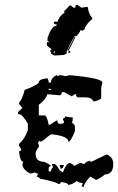

<svg xmlns="http://www.w3.org/2000/svg" viewBox="-20 -773 496 807"><path d="M332 13.7 322.8 9.3 327.1 0.5V-3.9Q314.5 -3.9 299.8 -13.2Q299.8 -3.9 267.6 4.9Q267.6 -3.9 235.4 -8.3Q235.4 0.5 226.1 0.5Q212.4 -9.8 147.9 -22Q147.9 -26.4 133.8 -30.8L138.7 -39.6V-43.9Q133.8 -43.9 124.5 -48.3Q116.7 -43.9 106.4 -43.9Q74.2 -60.5 74.2 -84L78.6 -92.8Q64 -92.8 60.1 -137.2Q69.3 -137.2 69.3 -146L60.1 -159.7V-168.5Q83.5 -187.5 97.2 -226.1V-252.9Q73.7 -293 60.1 -293H55.7V-301.8L74.2 -319.3L60.1 -336.9V-341.8Q74.2 -356 83.5 -395Q135.3 -414.1 143.1 -425.8Q143.1 -440.9 179.7 -443.8Q184.6 -436 184.6 -425.8H193.8Q193.8 -443.8 216.8 -457Q221.2 -457 221.2 -452.6L230.5 -457Q246.1 -457 253.4 -452.6Q255.9 -452.6 272 -457Q410.2 -444.8 410.2 -425.8L405.3 -403.8V-363.8Q405.3 -352.1 373 -346.2Q365.7 -363.8 340.8 -363.8H308.6Q299.8 -363.8 299.8 -377H294.9L281.2 -368.2L249 -385.7H239.7Q239.7 -372.6 230.5 -372.6Q226.1 -372.6 179.7 -377Q170.9 -353.5 143.1 -332.5V-288.1H166Q177.7 -288.1 184.6 -248.5H189L216.8 -266.1H221.2Q221.2 -252.9 230.5 -252.9H239.7Q249 -252.9 249 -261.7Q244.1 -270 244.1 -274.9Q253.4 -274.9 253.4 -283.7Q272 -279.3 285.6 -279.3V-266.1L281.2 -257.3Q287.6 -257.3 294.9 -243.7V-221.7Q277.3 -177.7 267.6 -177.2Q267.6 -200.7 198.2 -208.5Q190.4 -208.5 166 -186L152.3 -177.2L143.1 -181.6Q143.1 -172.9 138.7 -172.9L143.1 -164.1V-155.3Q129.4 -137.7 129.4 -128.4Q129.4 -92.8 166 -92.8Q193.8 -79.6 193.8 -75.2Q184.6 -73.7 184.6 -66.4V-52.7H193.8Q193.8 -60.1 203.1 -70.8Q198.2 -79.1 198.2 -84H207.5Q215.8 -84 230.5 -57.6L244.1 -48.3Q256.8 -83 272 -88.4Q290.5 -82 290.5 -75.2L317.9 -88.4Q326.2 -84 336.4 -84Q336.4 -90.8 355 -97.2L363.8 -92.8L428.2 -124Q456.1 -112.8 456.1 -84Q456.1 -39.6 419.4 -39.6Q419.4 -35.2 387.2 -17.6H382.3L359.4 -30.8Q332 -2 332 13.7ZM193.8 -395V-399.4H184.6V-395ZM235.4 -62.5 230.5 -79.6H249L244.1 -67.4ZM302.2 -752.9H305.2Q320.3 -740.7 324.2 -740.7Q338.9 -744.1 348.6 -744.1Q353 -712.9 367.7 -697.8V-691.9Q354 -684.6 337.9 -658.7Q337.9 -649.4 326.7 -643.6Q321.3 -646.5 318.4 -646.5Q315.9 -636.2 302.2 -622.1H293.9Q261.2 -564.9 261.2 -554.7L257.8 -558.1L261.2 -548.3L247.6 -542L209 -539.6L193.4 -548.3L195.8 -554.7Q190.4 -554.7 190.4 -561Q195.8 -561 195.8 -566.9Q176.8 -580.1 176.8 -585V-591.3Q176.8 -597.2 185.1 -597.2V-600.6H179.7V-612.8Q196.3 -664.6 217.8 -664.6V-670.4Q206.5 -670.4 206.5 -676.8Q207.5 -682.6 212.4 -682.6H214.8L220.2 -679.7Q230.5 -707 250.5 -719.2V-728.5Q253.9 -728.5 272.5 -750H277.8L288.6 -740.7H296.9Q296.9 -752.9 302.2 -752.9ZM209 -558.1 204.6 -550.8 208.5 -548.3 211.9 -558.1ZM268.1 -559.6H271Q275.9 -558.6 275.9 -553.2L271 -550.3H268.1ZM298.3 -619.6 268.6 -560.5 264.2 -561.5 293.5 -618.2Z"/></svg>

Font: Truetypewriter PolyglOTT
Style: Regular
Weight: 400
Designer: Sergey Beatoff a.k.a. Sam_T
Version: Version 3.76